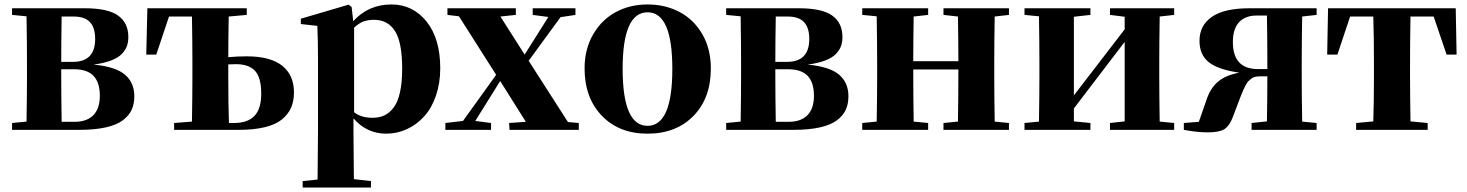

<svg xmlns="http://www.w3.org/2000/svg" viewBox="-20 -583 6584 862"><path d="M34.2 -545.9H360.8Q464.8 -545.9 510.5 -512.9Q556.2 -480 556.2 -417Q556.2 -394 549.8 -376.2Q543.5 -358.4 527.1 -341.1Q510.7 -323.7 478.8 -311.5Q446.8 -299.3 399.9 -293Q499 -283.7 541 -247.8Q583 -211.9 583 -150.9Q583 -116.7 571.3 -90.6Q559.6 -64.5 532.2 -43.5Q504.9 -22.5 455.6 -11.2Q406.2 0 335.9 0H34.2V-30.8L99.1 -37.1Q101.1 -153.3 101.1 -237.8V-308.1Q101.1 -391.6 99.1 -509.8L34.2 -516.1ZM310.1 -508.8H256.8Q254.9 -398.4 254.9 -305.2H307.1Q407.2 -305.2 407.2 -408.2Q407.2 -458.5 383.8 -483.6Q360.4 -508.8 310.1 -508.8ZM256.8 -36.1H314Q370.1 -36.1 399.2 -65.9Q428.2 -95.7 428.2 -152.8Q428.2 -212.4 400.1 -242.2Q372.1 -272 312 -272H254.9V-237.8Q254.9 -152.3 256.8 -36.1Z M1087.9 -516.1 1006.8 -508.8Q1004.9 -402.3 1004.9 -326.2Q1043.5 -330.1 1087.9 -330.1Q1194.3 -330.1 1247.1 -287.8Q1299.8 -245.6 1299.8 -168Q1299.8 -129.4 1286.9 -99.6Q1273.9 -69.8 1245.8 -46.9Q1217.8 -23.9 1169.2 -12Q1120.6 0 1052.7 0H761.7V-30.8L841.8 -37.1Q843.8 -155.3 843.8 -237.8V-308.1Q843.8 -392.6 841.8 -508.8H738.8L681.6 -337.9H636.7L641.6 -545.9H1087.9ZM1007.8 -30.8H1030.8Q1091.8 -30.8 1122.3 -62.5Q1152.8 -94.2 1152.8 -162.1Q1152.8 -234.9 1125 -264.9Q1097.2 -294.9 1039.1 -294.9Q1016.1 -294.9 1004.9 -293.9V-237.8Q1004.9 -118.2 1007.8 -30.8Z M1558.6 -551.8 1565.9 -487.8Q1633.8 -563 1737.8 -563Q1833 -563 1894.8 -486.6Q1956.5 -410.2 1956.5 -275.9Q1956.5 -209.5 1937.3 -153.6Q1918 -97.7 1884.8 -60.8Q1851.6 -23.9 1807.4 -3.4Q1763.2 17.1 1713.9 17.1Q1626 17.1 1566.9 -51.8V6.8Q1566.9 64.9 1568.8 221.2L1645.5 230V258.8H1338.9V230L1405.8 223.1Q1407.7 64.9 1407.7 6.8V-319.8Q1407.7 -395 1404.8 -466.8L1330.6 -475.1V-499L1544.9 -562ZM1569.8 -459V-79.1Q1600.6 -54.2 1652.8 -54.2Q1683.6 -54.2 1706.8 -65.4Q1730 -76.7 1748.3 -101.6Q1766.6 -126.5 1776.1 -170.2Q1785.6 -213.9 1785.6 -274.9Q1785.6 -392.6 1753.4 -443.4Q1721.2 -494.1 1658.7 -494.1Q1633.8 -494.1 1613.3 -487.1Q1592.8 -480 1569.8 -459Z M2529.8 -35.2 2578.6 -30.8V0H2267.6L2265.6 -30.8L2340.8 -36.1L2225.6 -219.2L2113.8 -40L2184.6 -30.8V0H1979.5V-30.8L2058.6 -40L2207.5 -247.1L2040.5 -509.8L1988.8 -516.1V-545.9H2295.9V-516.1L2226.6 -508.8L2335.4 -337.9L2441.9 -506.8L2371.6 -516.1V-545.9H2563.5V-516.1L2496.6 -505.9L2353.5 -310.1Z M2604.5 -275.9Q2604.5 -361.8 2642.6 -428Q2680.7 -494.1 2744.4 -528.6Q2808.1 -563 2887.2 -563Q2966.8 -563 3031 -529.1Q3095.2 -495.1 3133.3 -429.2Q3171.4 -363.3 3171.4 -275.9Q3171.4 -142.1 3093.3 -62.5Q3015.1 17.1 2887.2 17.1Q2759.3 17.1 2681.9 -63.5Q2604.5 -144 2604.5 -275.9ZM2887.2 -18.1Q2998.5 -18.1 2998.5 -273.9Q2998.5 -527.8 2887.2 -527.8Q2775.4 -527.8 2775.4 -273.9Q2775.4 -18.1 2887.2 -18.1Z M3240.2 -545.9H3566.9Q3670.9 -545.9 3716.6 -512.9Q3762.2 -480 3762.2 -417Q3762.2 -394 3755.9 -376.2Q3749.5 -358.4 3733.2 -341.1Q3716.8 -323.7 3684.8 -311.5Q3652.8 -299.3 3606 -293Q3705.1 -283.7 3747.1 -247.8Q3789.1 -211.9 3789.1 -150.9Q3789.1 -116.7 3777.3 -90.6Q3765.6 -64.5 3738.3 -43.5Q3710.9 -22.5 3661.6 -11.2Q3612.3 0 3542 0H3240.2V-30.8L3305.2 -37.1Q3307.1 -153.3 3307.1 -237.8V-308.1Q3307.1 -391.6 3305.2 -509.8L3240.2 -516.1ZM3516.1 -508.8H3462.9Q3460.9 -398.4 3460.9 -305.2H3513.2Q3613.3 -305.2 3613.3 -408.2Q3613.3 -458.5 3589.8 -483.6Q3566.4 -508.8 3516.1 -508.8ZM3462.9 -36.1H3520Q3576.2 -36.1 3605.2 -65.9Q3634.3 -95.7 3634.3 -152.8Q3634.3 -212.4 3606.2 -242.2Q3578.1 -272 3518.1 -272H3460.9V-237.8Q3460.9 -152.3 3462.9 -36.1Z M4509.8 -516.1 4445.8 -508.8Q4443.8 -392.6 4443.8 -308.1V-237.8Q4443.8 -153.3 4445.8 -37.1L4509.8 -30.8V0H4215.8V-30.8L4280.8 -37.1Q4282.7 -153.3 4282.7 -271H4080.1Q4080.1 -153.3 4082 -37.1L4147 -30.8V0H3851.1V-30.8L3916 -37.1Q3918 -153.3 3918 -237.8V-308.1Q3918 -391.6 3916 -509.8L3851.1 -516.1V-545.9H4147V-516.1L4082 -508.8Q4080.1 -398.4 4080.1 -308.1H4282.7Q4282.7 -398.4 4280.8 -508.8L4215.8 -516.1V-545.9H4509.8Z M5251.5 -516.1 5186.5 -508.8Q5184.6 -392.6 5184.6 -308.1V-237.8Q5184.6 -153.3 5186.5 -37.1L5251.5 -30.8V0H4963.4V-30.8L5029.3 -38.1V-395L4801.3 -96.2V-38.1L4875.5 -30.8V0H4579.6V-30.8L4644.5 -37.1Q4646.5 -153.3 4646.5 -237.8V-308.1Q4646.5 -391.6 4644.5 -509.8L4579.6 -516.1V-545.9H4875.5V-516.1L4801.3 -507.8V-154.8L5029.3 -451.2V-507.8L4963.4 -516.1V-545.9H5251.5Z M5891.1 -516.1 5826.2 -508.8Q5824.2 -392.6 5824.2 -308.1V-237.8Q5824.2 -153.3 5826.2 -37.1L5891.1 -30.8V0H5599.1V-30.8L5668 -38.1Q5669.9 -148.4 5669.9 -240.2H5636.2Q5624 -240.2 5614.5 -238Q5605 -235.8 5596.9 -229.2Q5588.9 -222.7 5583.7 -217.5Q5578.6 -212.4 5572 -199.7Q5565.4 -187 5562.5 -179.9Q5559.6 -172.9 5552.2 -155.8L5513.2 -53.2Q5499 -17.1 5476.6 -2.9Q5454.1 11.2 5401.4 11.2Q5354 11.2 5294.9 0V-30.8L5362.3 -36.1L5397.9 -138.2Q5415 -188.5 5449.2 -217Q5483.4 -245.6 5543.9 -256.8Q5448.2 -270.5 5406.7 -304Q5365.2 -337.4 5365.2 -399.9Q5365.2 -468.3 5420.4 -507.1Q5475.6 -545.9 5590.3 -545.9H5891.1ZM5627.9 -272.9H5669.9V-308.1Q5669.9 -397 5668 -513.2H5621.1Q5571.3 -513.2 5543.2 -483.6Q5515.1 -454.1 5515.1 -394Q5515.1 -272.9 5627.9 -272.9Z M6416.5 -508.8H6312.5Q6310.5 -392.6 6310.5 -308.1V-237.8Q6310.5 -154.3 6312.5 -38.1L6389.6 -30.8V0H6068.4V-30.8L6145.5 -38.1Q6148.4 -125.5 6148.4 -237.8V-308.1Q6148.4 -421.4 6145.5 -508.8H6041.5L5984.4 -337.9H5938.5L5942.4 -545.9H6515.6L6519.5 -337.9H6474.6Z"/></svg>

Font: Noto Serif JP Black
Style: Regular
Weight: 900
Designer: Ryoko NISHIZUKA  (kana & ideographs); Frank Grießhammer (Latin, Greek & Cyrillic); Wenlong ZHANG  (bopomofo); Sandoll Co
Foundry: Adobe Systems Incorporated
Version: Version 1.001;PS 1.001;hotconv 16.6.54;makeotf.lib2.5.65590